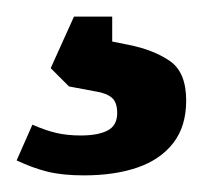

<svg xmlns="http://www.w3.org/2000/svg" viewBox="-20 -20 244 231"><path d="M81 191Q55 191 37 186.5Q19 182 0 173L19 130Q35 137 48 140Q61 143 77 143Q98 143 109.5 137Q121 131 121 116Q121 103 114.5 97.5Q108 92 95 90L63 84L41 62L69 0H115V30L135 34Q165 40 184.5 53.5Q204 67 204 101Q204 132 188.5 152Q173 172 145.5 181.5Q118 191 81 191Z"/></svg>

Font: Faustina Light SemiBold
Style: Regular
Weight: 600
Version: Version 1.200